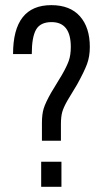

<svg xmlns="http://www.w3.org/2000/svg" viewBox="-20 -720 402 740"><path d="M141.6 -246.1Q141.6 -279.3 148.4 -301.8Q155.3 -324.2 176.8 -362.3L218.8 -431.6Q237.3 -463.9 245.1 -485.8Q252.9 -507.8 252.9 -539.1Q252.9 -634.8 178.7 -634.8Q135.7 -634.8 119.1 -606Q102.5 -577.1 102.5 -511.7H30.3Q30.3 -700.2 177.7 -700.2Q250 -700.2 288.1 -657.2Q326.2 -614.3 326.2 -539.1Q326.2 -502 315.4 -473.1Q304.7 -444.3 277.3 -394.5L240.2 -333Q224.6 -305.7 219.7 -287.6Q214.8 -269.5 214.8 -241.2V-177.7H141.6ZM138.7 -96.7H216.8V0H138.7Z"/></svg>

Font: Altinn-DIN Condensed
Style: Regular
Weight: 400
Width: 3
Designer: Charles Nix
Foundry: Altinn
Version: Version 2.00